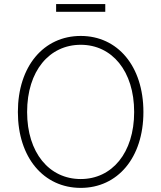

<svg xmlns="http://www.w3.org/2000/svg" viewBox="-20 -914 793 944"><path d="M377 9.8C558.1 9.8 685.1 -138.2 685.1 -363.3C685.1 -588.9 558.1 -737.3 377 -737.3C194.8 -737.3 67.9 -588.4 67.9 -363.3C67.9 -139.2 194.8 9.8 377 9.8ZM377 -33.7C221.7 -33.7 113.3 -163.6 113.3 -363.3C113.3 -565.9 223.1 -693.8 377 -693.8C530.3 -693.8 639.6 -564.9 639.6 -363.3C639.6 -162.1 530.3 -33.7 377 -33.7ZM497.6 -894H255.9V-856H497.6Z"/></svg>

Font: Raveo ExtraLight
Style: Regular
Weight: 200
Designer: Jakub Foglar, Rasmus Andersson (Inter)
Foundry: Jakubfoglar.com
Version: Version 1.100;Glyphs 3.2.3 (3260)